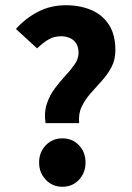

<svg xmlns="http://www.w3.org/2000/svg" viewBox="-20 -702 503 734"><path d="M154.1 -231.3Q147.9 -272.4 158.9 -304.9Q169.8 -337.4 189.4 -363.8Q209 -390.1 230.2 -412.7Q251.3 -435.2 265.8 -456.5Q280.3 -477.8 280.3 -500.3Q280.3 -520.8 272 -534.9Q263.6 -549 248.2 -556.2Q232.8 -563.4 213.1 -563.4Q186 -563.4 164.5 -550.5Q143 -537.6 121.9 -517.1L40.9 -591.2Q76.5 -631.4 124.8 -656.7Q173.1 -682 231.6 -682Q285.3 -682 328.3 -664Q371.3 -645.9 396.2 -607.8Q421.1 -569.7 421.1 -510.6Q421.1 -473.7 406.2 -445.4Q391.2 -417.1 369.2 -393Q347.2 -368.9 326.2 -345Q305.3 -321.2 292.2 -294Q279.1 -266.8 282.6 -231.3ZM218.3 12Q180.5 12 155 -14.9Q129.5 -41.8 129.5 -80.4Q129.5 -120.2 155 -146.6Q180.5 -173.1 218.3 -173.1Q257 -173.1 282 -146.6Q307 -120.2 307 -80.4Q307 -41.8 282 -14.9Q257 12 218.3 12Z"/></svg>

Font: Source Sans 3 VF
Style: Regular
Weight: 200
Designer: Paul D. Hunt
Foundry: Adobe
Version: Version 3.046;hotconv 1.0.118;makeotfexe 2.5.65603